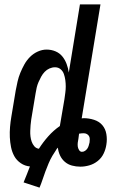

<svg xmlns="http://www.w3.org/2000/svg" viewBox="-20 -755 540 879"><path d="M161 104 88 80Q96 61 103 43Q110 25 117 7Q94 5 75 -8Q56 -21 45.5 -40Q35 -59 30.5 -81.5Q26 -104 25 -127Q24 -150 26 -174Q28 -198 32 -221L52 -341Q56 -362 60.5 -382Q65 -402 73 -421.5Q81 -441 91.5 -460Q102 -479 117.5 -494.5Q133 -510 153 -519Q173 -528 193 -528Q215 -528 234 -520Q253 -512 265.5 -496.5Q278 -481 285 -462Q292 -443 295 -423L346 -735H440L354 -213Q356 -213 358 -213.5Q360 -214 363 -214Q387 -214 410.5 -206.5Q434 -199 448.5 -182Q463 -165 467 -141Q471 -117 467 -93Q464 -72 454.5 -52Q445 -32 427.5 -18Q410 -4 389 2Q368 8 348 8Q328 8 309.5 3Q291 -2 277 -14Q263 -26 255 -43Q247 -60 245 -79Q242 -76 239.5 -73Q237 -70 236 -67Q232 -61 228 -54.5Q224 -48 220 -42Q210 -25 202.5 -7Q195 11 188 29.5Q181 48 175 66.5Q169 85 161 104ZM158 -74Q177 -104 201 -131Q225 -158 254 -178L275 -301Q277 -316 279 -330.5Q281 -345 281 -359.5Q281 -374 279 -388.5Q277 -403 272.5 -416Q268 -429 257.5 -438Q247 -447 232 -447Q219 -447 206.5 -441.5Q194 -436 184.5 -426Q175 -416 168.5 -404Q162 -392 156.5 -379.5Q151 -367 148 -354Q145 -341 143 -328L123 -208Q121 -195 120 -182Q119 -169 118.5 -156Q118 -143 119.5 -130.5Q121 -118 125 -106.5Q129 -95 137 -85.5Q145 -76 158 -74ZM355 -60Q363 -60 369.5 -64.5Q376 -69 380 -75Q384 -81 386 -88Q388 -95 390 -103Q391 -110 391 -118Q391 -126 387.5 -132Q384 -138 377.5 -141.5Q371 -145 363 -145Q358 -145 353 -144.5Q348 -144 342 -143L339 -120Q337 -111 336 -102Q335 -93 336 -84.5Q337 -76 342 -68Q347 -60 355 -60Z"/></svg>

Font: Iosevka Semibold
Style: Italic
Weight: 600
Italic angle: -9°
Monospace: yes
Designer: Belleve Invis
Foundry: Belleve Invis
Version: Version 32.5.0; ttfautohint (v1.8.4)